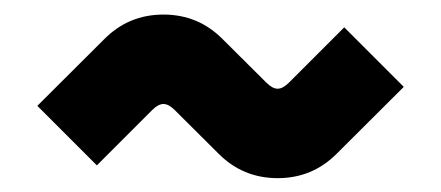

<svg xmlns="http://www.w3.org/2000/svg" viewBox="-20 -470 618 269"><path d="M32.3 -321.7 126.2 -415.3Q160.3 -449.6 209 -449.6Q257.7 -449.6 291.8 -415.3L353.1 -354.3Q361.7 -345.7 369 -345.7Q376.3 -345.7 384.9 -354.3L462.3 -431.7L545.7 -348.3L451.8 -254.7Q417.7 -220.4 369 -220.4Q320.3 -220.4 286.2 -254.7L224.9 -315.7Q216.3 -324.3 209 -324.3Q201.7 -324.3 193.1 -315.7L115.7 -238.3Z"/></svg>

Font: Oxanium ExtraLight
Style: Regular
Weight: 200
Designer: Severin Meyer
Version: Version 2.000